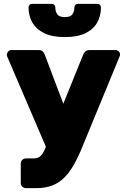

<svg xmlns="http://www.w3.org/2000/svg" viewBox="-20 -778 652 989"><path d="M113 191Q103 191 95 183.5Q87 176 87 165V64Q87 53 95 45.5Q103 38 113 38H152Q168 38 179 32.5Q190 27 199 13.5Q208 0 217 -23L409 -498Q413 -506 420 -513Q427 -520 441 -520H576Q584 -520 591 -513.5Q598 -507 598 -499Q598 -497 598 -494Q598 -491 596 -487L406 -26Q384 29 361 69.5Q338 110 311 137Q284 164 249 177.5Q214 191 168 191ZM222 -9 17 -487Q15 -493 15 -497Q16 -506 22.5 -513Q29 -520 39 -520H180Q194 -520 200.5 -512.5Q207 -505 210 -498L344 -144ZM314 -587Q249 -587 208 -607Q167 -627 147 -661.5Q127 -696 127 -739Q127 -747 132 -752.5Q137 -758 146 -758H246Q255 -758 260 -752.5Q265 -747 265 -739Q265 -719 275 -704.5Q285 -690 314 -690Q343 -690 353 -704.5Q363 -719 363 -739Q363 -747 368 -752.5Q373 -758 382 -758H481Q490 -758 495 -752.5Q500 -747 500 -739Q500 -696 480.5 -661.5Q461 -627 420 -607Q379 -587 314 -587Z"/></svg>

Font: Rubik Light ExtraBold
Style: Regular
Weight: 800
Version: Version 2.104